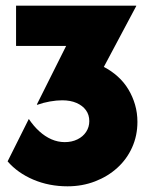

<svg xmlns="http://www.w3.org/2000/svg" viewBox="-20 -645 525 679"><path d="M218.8 13.9Q153.5 13.9 97.9 -9.7Q42.4 -33.3 6.9 -74.3L81.9 -224.3Q98.6 -199.3 118.8 -180.9Q138.9 -162.5 161.8 -152.4Q184.7 -142.4 209 -142.4Q234 -142.4 253.8 -152.1Q273.6 -161.8 284.7 -178.8Q295.8 -195.8 295.8 -216.7Q295.8 -238.9 284 -255.2Q272.2 -271.5 250.7 -280.9Q229.2 -290.3 200 -290.3Q179.9 -290.3 156.2 -286.1Q132.6 -281.9 111.8 -274.3L110.4 -275.7L213.9 -482.6H36.8V-625H461.8V-623.6L347.2 -408.3Q374.3 -394.4 396.5 -374.3Q418.8 -354.2 434 -328.8Q449.3 -303.5 457.6 -274.7Q466 -245.8 466 -213.9Q466 -165.3 447.2 -123.6Q428.5 -81.9 394.8 -51.4Q361.1 -20.8 316 -3.5Q270.8 13.9 218.8 13.9Z"/></svg>

Font: Afacad Flux Black
Style: Regular
Weight: 900
Designer: Kristian Moeller
Foundry: Dicotype
Version: Version 1.100